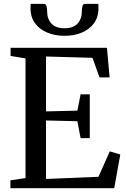

<svg xmlns="http://www.w3.org/2000/svg" viewBox="-20 -996 667 1016"><path d="M115 -53.5V-687L36 -700V-743H546L560 -586.5H506.5L469.5 -690L223.5 -697V-406.5L389.5 -410.5L406.5 -497H455V-265H406.5L389.5 -354.5L223.5 -358.5V-49L501 -60.5L561 -195L616.5 -178.5L584.5 0H35V-42ZM212 -975.5Q223 -975.5 226.2 -962.8Q229.5 -950 229.5 -935.5Q229.5 -896 252.2 -871.2Q275 -846.5 321.5 -846.5Q367.5 -846.5 390.2 -871.2Q413 -896 413 -935.5Q413 -950 416.2 -962.8Q419.5 -975.5 430 -975.5H500Q500.5 -970 500.8 -964.2Q501 -958.5 501 -952.5Q501 -905 477 -872.5Q453 -840 412.2 -823.2Q371.5 -806.5 321 -806.5Q272 -806.5 231 -823.2Q190 -840 165.8 -872.5Q141.5 -905 141.5 -952.5Q141.5 -958.5 142 -964.2Q142.5 -970 142.5 -975.5Z"/></svg>

Font: Merriweather 48pt
Style: Regular
Weight: 400
Version: Version 2.100